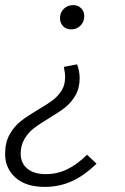

<svg xmlns="http://www.w3.org/2000/svg" viewBox="-26 -525 491 752"><path d="M304 -462Q304 -440 289.5 -425Q275 -410 253 -410Q233 -410 221 -422.5Q209 -435 209 -454Q209 -476 224 -490.5Q239 -505 261 -505Q280 -505 292 -492.5Q304 -480 304 -462ZM-6 78Q-6 33 12 1Q30 -31 56 -51Q82 -71 124 -96Q160 -117 180.5 -132.5Q201 -148 215 -170Q229 -192 229 -222Q229 -241 224 -263L276 -273Q286 -245 286 -219Q286 -180 269.5 -151.5Q253 -123 229.5 -104.5Q206 -86 166 -62Q129 -40 107 -23Q85 -6 70 19Q55 44 55 77Q55 114 81 135.5Q107 157 153 157Q198 157 236.5 138.5Q275 120 315 81L352 116Q304 163 255 185Q206 207 149 207Q75 207 34.5 170.5Q-6 134 -6 78Z"/></svg>

Font: Fira Sans Light
Style: Italic
Weight: 300
Italic angle: -8°
Designer: bBox Type GmbH & Carrois Corporate GbR & Edenspiekermann AG
Foundry: bBox Type GmbH & Carrois Corporate GbR & Edenspiekermann AG
Version: Version 4.301